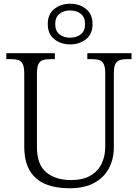

<svg xmlns="http://www.w3.org/2000/svg" viewBox="-20 -999 740 1029"><path d="M352 10Q278 10 223.5 -12.5Q169 -35 139.5 -84.5Q110 -134 110 -215V-605Q110 -639 102 -655.5Q94 -672 78.5 -677Q63 -682 40 -682H14V-714H274V-682H248Q225 -682 209 -676.5Q193 -671 185.5 -654.5Q178 -638 178 -603V-210Q178 -117 228 -75.5Q278 -34 360 -34Q424 -34 464.5 -57.5Q505 -81 524.5 -121.5Q544 -162 544 -212V-605Q544 -639 536 -655.5Q528 -672 512.5 -677Q497 -682 474 -682H448V-714H685V-682H660Q637 -682 621 -676.5Q605 -671 597.5 -654.5Q590 -638 590 -603V-210Q590 -145 563 -95.5Q536 -46 483.5 -18Q431 10 352 10ZM356 -761Q306 -761 271 -789Q236 -817 236 -870Q236 -923 271 -951Q306 -979 356 -979Q406 -979 441 -951Q476 -923 476 -870Q476 -817 441 -789Q406 -761 356 -761ZM356 -797Q390 -797 413 -815Q436 -833 436 -870Q436 -907 413 -925Q390 -943 356 -943Q322 -943 299 -925Q276 -907 276 -870Q276 -833 299 -815Q322 -797 356 -797Z"/></svg>

Font: Noto Serif Hebrew Light
Style: Regular
Weight: 300
Version: Version 2.003